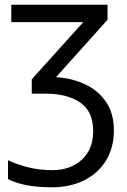

<svg xmlns="http://www.w3.org/2000/svg" viewBox="-20 -556 538 816"><path d="M437 -536V-472L218 -228Q286 -224 342 -197.5Q398 -171 431 -122.5Q464 -74 464 -1Q464 70 431.5 124.5Q399 179 339.5 209.5Q280 240 199 240Q140 240 93 231Q46 222 14 205V125Q47 141 95.5 154Q144 167 203 167Q280 167 328 122.5Q376 78 376 1Q376 -83 320.5 -120.5Q265 -158 174 -158H115V-219L334 -462H28V-536Z"/></svg>

Font: Apis
Style: Regular
Weight: 400
Designer: Monotype Design Team
Foundry: Monotype Imaging Inc.
Version: Version 2.000; build 0001